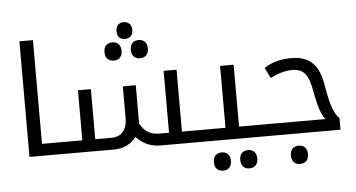

<svg xmlns="http://www.w3.org/2000/svg" viewBox="-62 -941 2333 1257"><g transform="rotate(-5 1104.5 -312.5)"><path d="M100.1 -759.8H189V-78.1H320.8Q326.2 -78.1 326.2 -74.2V-4.9Q326.2 0 320.8 0H100.1Z M962.9 0Q918 0 880.1 -14.9Q842.3 -29.8 801.8 -69.8Q779.8 -39.1 743.2 -19.5Q706.5 0 655.8 0H311Q306.2 0 306.2 -4.9V-74.2Q306.2 -78.1 311 -78.1H454.1V-407.2H539.1V-78.1H647Q695.3 -78.1 722.2 -110.1Q749 -142.1 749 -193.8V-407.2H834V-167L833 -155.8Q857.9 -112.8 887.5 -95.5Q917 -78.1 962.9 -78.1H1023.9V-484.9H1108.9V-78.1H1242.7Q1248 -78.1 1248 -74.2V-4.9Q1248 0 1242.7 0ZM791 -714.8Q768.6 -714.8 753.9 -727.8Q739.3 -740.7 739.3 -770Q739.3 -798.8 753.9 -812Q768.6 -825.2 791 -825.2Q812 -825.2 827.4 -811.8Q842.8 -798.3 842.8 -770Q842.8 -740.7 827.4 -727.8Q812 -714.8 791 -714.8ZM705.1 -580.1Q681.6 -580.1 665.3 -594.2Q648.9 -608.4 648.9 -640.1Q648.9 -671.9 665.3 -686Q681.6 -700.2 705.1 -700.2Q731.9 -700.2 746.6 -683.8Q761.2 -667.5 761.2 -640.1Q761.2 -612.8 746.6 -596.4Q731.9 -580.1 705.1 -580.1ZM877.9 -580.1Q852.1 -580.1 836.9 -595.7Q821.8 -611.3 821.8 -640.1Q821.8 -668.9 836.7 -684.6Q851.6 -700.2 877.9 -700.2Q904.8 -700.2 919.4 -683.8Q934.1 -667.5 934.1 -640.1Q934.1 -612.8 919.4 -596.4Q904.8 -580.1 877.9 -580.1Z M1232.9 0Q1228 0 1228 -4.9V-74.2Q1228 -78.1 1232.9 -78.1H1395V-484.9H1483.9V-78.1H1633.8Q1638.7 -78.1 1638.7 -74.2V-4.9Q1638.7 0 1633.8 0ZM1356 200.2Q1332.5 200.2 1316.2 186Q1299.8 171.9 1299.8 140.1Q1299.8 108.4 1316.2 94.2Q1332.5 80.1 1356 80.1Q1381.3 80.1 1396.5 95.5Q1411.6 110.8 1411.6 140.1Q1411.6 168.9 1396.7 184.6Q1381.8 200.2 1356 200.2ZM1528.8 200.2Q1502.9 200.2 1487.8 184.6Q1472.7 168.9 1472.7 140.1Q1472.7 111.3 1487.5 95.7Q1502.4 80.1 1528.8 80.1Q1555.7 80.1 1570.3 96.4Q1585 112.8 1585 140.1Q1585 167.5 1570.3 183.8Q1555.7 200.2 1528.8 200.2Z M1624 0Q1619.1 0 1619.1 -4.9V-74.2Q1619.1 -78.1 1624 -78.1H2052.7Q2016.1 -114.7 1989.7 -261.2Q1975.1 -347.7 1947.3 -382.3Q1919.4 -417 1863.8 -417Q1794.4 -417 1718.8 -377L1684.1 -445.8Q1727.1 -473.6 1770.8 -484.4Q1814.5 -495.1 1864.7 -495.1Q1925.8 -495.1 1966.8 -473.1Q2007.8 -451.2 2032 -408Q2056.2 -364.7 2068.8 -284.2Q2083.5 -194.8 2101.8 -146.2Q2120.1 -97.7 2144 -76.2V0ZM1861.8 200.2Q1835.9 200.2 1820.8 184.6Q1805.7 168.9 1805.7 140.1Q1805.7 111.3 1820.6 95.7Q1835.4 80.1 1861.8 80.1Q1888.7 80.1 1903.3 96.4Q1918 112.8 1918 140.1Q1918 167.5 1903.3 183.8Q1888.7 200.2 1861.8 200.2Z"/></g></svg>

Font: Droid Arabic Kufi
Style: Regular
Weight: 400
Designer: Pascal Zoghbi
Foundry: Irfont.ir
Version: Version 1.00 February 28, 2013, initial release